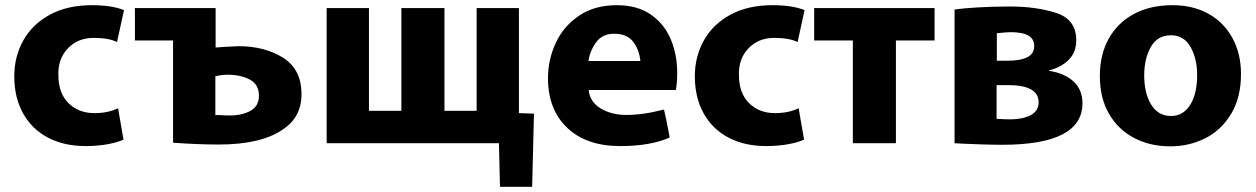

<svg xmlns="http://www.w3.org/2000/svg" viewBox="-20 -524 4840 740"><path d="M310 39Q227 39 165 6.5Q103 -26 69 -87Q35 -148 35 -230Q35 -306 70 -368.5Q105 -431 172.5 -467.5Q240 -504 334 -504Q411 -504 458 -485L431 -362Q399 -378 341 -378Q280 -378 241.5 -337.5Q203 -297 205 -235Q205 -165 244 -126.5Q283 -88 344 -88Q397 -88 435 -107L456 14Q433 25 394 32Q355 39 310 39Z M839 -343Q890 -346 899 -346Q1000 -346 1071 -301.5Q1142 -257 1142 -161Q1142 -72 1070 -25Q987 33 823 33Q742 33 647 26V-368H500V-493H811V-341Q819 -341 839 -343ZM836 -80Q845 -79 866 -79Q913 -79 945.5 -97Q978 -115 978 -155Q978 -199 942.5 -217.5Q907 -236 857 -236Q834 -236 810 -230V-80Q818 -81 824.5 -80.5Q831 -80 836 -80Z M1527 -97V-493H1693V-97H1817V-493H1980V-88L2038 -86L2031 196H1907L1903 28H1239V-493H1402V-97Z M2394 -81Q2460 -81 2539 -102Q2546 -75 2556 -21L2561 6Q2487 39 2370 39Q2240 39 2166 -31.5Q2092 -102 2092 -223Q2092 -293 2121.5 -357.5Q2151 -422 2211 -463Q2271 -504 2357 -504Q2437 -504 2489 -467.5Q2541 -431 2565.5 -372Q2590 -313 2590 -243Q2590 -205 2585 -177H2249Q2253 -132 2294.5 -106.5Q2336 -81 2394 -81ZM2347 -394Q2302 -394 2278 -361.5Q2254 -329 2248 -289H2448Q2444 -333 2420 -363.5Q2396 -394 2347 -394Z M2933 39Q2850 39 2788 6.5Q2726 -26 2692 -87Q2658 -148 2658 -230Q2658 -306 2693 -368.5Q2728 -431 2795.5 -467.5Q2863 -504 2957 -504Q3034 -504 3081 -485L3054 -362Q3022 -378 2964 -378Q2903 -378 2864.5 -337.5Q2826 -297 2828 -235Q2828 -165 2867 -126.5Q2906 -88 2967 -88Q3020 -88 3058 -107L3079 14Q3056 25 3017 32Q2978 39 2933 39Z M3433 -368V28H3267V-368H3118V-493H3582V-368Z M3872 -499Q3974 -499 4051 -474Q4128 -449 4128 -369Q4128 -321 4097.5 -292Q4067 -263 4023 -253V-251Q4083 -242 4117.5 -210Q4152 -178 4152 -126Q4152 34 3843 34Q3807 34 3762 32.5Q3717 31 3697 30L3659 28V-487Q3689 -492 3749 -495.5Q3809 -499 3872 -499ZM3966 -347Q3966 -400 3876 -400Q3860 -400 3822 -396V-290H3862Q3913 -290 3939.5 -303.5Q3966 -317 3966 -347ZM3875 -64Q3921 -64 3952 -80Q3983 -96 3983 -130Q3983 -196 3865 -196H3821V-66Q3853 -64 3875 -64Z M4219 -231Q4219 -314 4253.5 -375.5Q4288 -437 4351 -470.5Q4414 -504 4499 -504Q4578 -504 4637.5 -471Q4697 -438 4730 -377.5Q4763 -317 4763 -239Q4763 -148 4725 -85Q4687 -22 4625 9Q4563 40 4491 40H4490Q4413 40 4351.5 8Q4290 -24 4254.5 -85Q4219 -146 4219 -231ZM4594 -235Q4594 -298 4568.5 -343Q4543 -388 4493 -388Q4441 -388 4415.5 -343Q4390 -298 4390 -234Q4390 -164 4417 -120.5Q4444 -77 4493 -77H4494Q4540 -77 4567 -119.5Q4594 -162 4594 -235Z"/></svg>

Font: Gmarket Sans TTF Bold
Style: Regular
Weight: 700
Designer: Creative Director : Sungho Lee; Art Director : Kiwoong Choi; Project Manager : Sori Yang, Jongwook Yoon; Font Designer :
Foundry: Sandoll Inc.
Version: Version 1.000;hotconv 1.0.109;makeotfexe 2.5.65596